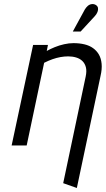

<svg xmlns="http://www.w3.org/2000/svg" viewBox="-20 -725 527 957"><path d="M407 -343 295 188 363 212 481 -346Q489 -380 486.5 -407Q484 -434 473 -453Q462 -472 444 -485Q426 -498 401 -504Q376 -510 346 -510Q324 -510 299.5 -504.5Q275 -499 253 -490Q231 -481 213 -471L219 -501H145L38 0H113L200 -412Q222 -423 242 -430Q262 -437 281.5 -440.5Q301 -444 320 -444Q341 -444 359.5 -438.5Q378 -433 390.5 -421Q403 -409 408 -390Q413 -371 407 -343ZM453 -645Q462 -655 466 -665.5Q470 -676 468.5 -685Q467 -694 458 -700Q448 -706 437 -704.5Q426 -703 417.5 -695.5Q409 -688 403 -678L343 -568H382Z"/></svg>

Font: Advent Pro Medium
Style: Italic
Weight: 500
Italic angle: -12°
Version: Version 3.000